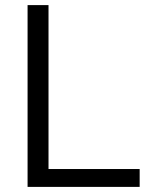

<svg xmlns="http://www.w3.org/2000/svg" viewBox="-20 -732 585 752"><path d="M88 0V-712H170V-70H527V0Z"/></svg>

Font: Muli
Style: Regular
Weight: 400
Designer: Vernon Adams
Foundry: Vernon Adams
Version: Version 2.000